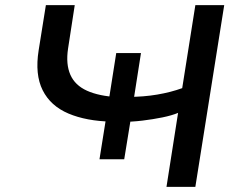

<svg xmlns="http://www.w3.org/2000/svg" viewBox="-20 -725 944 745"><path d="M626 0 671 -287Q647 -277 610.5 -269.5Q574 -262 532.5 -257Q491 -252 449 -252L489 -273L462 -107H366L393 -276L414 -253Q315 -255 245.5 -284.5Q176 -314 145.5 -375Q115 -436 130 -530L158 -705H270L244 -536Q235 -476 253 -435Q271 -394 317.5 -373Q364 -352 437 -348L402 -335L431 -519H527L499 -340L477 -349Q537 -349 590 -358Q643 -367 687 -383L738 -705H850L738 0Z"/></svg>

Font: Nunito Sans 7pt Expanded Medium
Style: Italic
Weight: 500
Width: 7
Italic angle: -9°
Designer: Vernon Adams
Foundry: Vernon Adams
Version: Version 3.101;gftools[0.9.27]